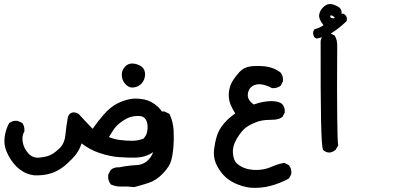

<svg xmlns="http://www.w3.org/2000/svg" viewBox="-20 -578 2040 940"><path d="M147.5 280.3Q118.2 276.9 92.8 262.2Q84.5 257.3 76.4 251.2Q68.4 245.1 61 237.8Q53.7 230.5 46.9 222.2Q25.9 196.3 12.2 164.1Q-2.4 130.4 2.9 91.8Q8.3 54.7 23.9 26.4L24.9 24.4L26.4 23.4Q43.5 11.2 65.4 13.7H66.9L68.4 14.6L85.9 22.5L88.4 23.4L89.8 25.4Q100.6 40 99.6 63V65.4L98.1 67.4Q86.4 88.9 91.3 117.7Q96.2 147 118.2 172.4Q139.2 195.8 169.4 193.8Q180.7 192.9 190.7 191.4Q200.7 189.9 209 187.5Q217.3 185.1 224.6 181.9Q231.9 178.7 239.5 174.1Q247.1 169.4 255.1 162.6Q263.2 155.8 272 147.5Q296.4 123.5 300.3 82Q304.7 36.6 312.5 -5.9L313 -6.8L313.5 -7.8Q319.8 -23.4 333.7 -26.9Q347.7 -30.3 363.3 -21L364.3 -20.5L365.7 -19.5Q385.3 2 402.3 20Q419.4 38.1 433.6 52.7Q459 15.6 488.3 -17.6Q522.5 -56.6 559.1 -73.7Q594.7 -90.3 623.8 -94Q652.8 -97.7 687 -90.8Q722.2 -83 752 -56.2Q782.7 -28.3 786.6 8.8Q788.6 25.9 788.1 43.5Q787.6 61 785.6 79.1Q784.2 91.3 780 103Q775.9 114.7 769.5 125.2Q763.2 135.7 754.4 145Q728 172.4 699.7 183.1Q671.9 193.4 639.6 193.8Q608.9 194.3 564.9 191.4Q519.5 188.5 466.8 170.9Q419.9 155.3 379.4 124Q377.4 129.9 375.2 135.3Q373 140.6 370.8 145.8Q368.7 150.9 366 155.8Q363.3 160.6 360.4 165Q355.5 173.8 347.9 183.1Q340.3 192.4 330.6 202.1Q320.8 211.9 308.6 223.1Q296.4 234.4 283.9 243.2Q271.5 252 258.8 258.5Q246.1 265.1 232.9 269.5Q194.8 282.2 147.9 280.3ZM682.1 101.1Q696.3 85.9 699.7 69.8Q704.1 51.3 701.7 30.8Q699.7 12.2 688 0Q676.8 -11.7 652.3 -10.3Q625.5 -8.8 607.4 -1Q601.6 2 595.2 5.4Q588.9 8.8 582 13.2Q575.2 17.6 568.4 22.9Q548.3 38.1 535.2 58.1Q523.9 75.2 513.2 92.8Q537.6 103.5 564 106.9Q596.2 111.3 627 111.3Q633.8 111.3 640.9 110.6Q647.9 109.9 655 108.6Q662.1 107.4 668.7 105.5Q675.3 103.5 682.1 101.1ZM625.5 -149.4Q616.2 -149.9 607.7 -155Q599.1 -160.2 591.8 -168.9Q584 -177.7 580.1 -188.5Q576.2 -199.2 576.2 -211.4Q576.2 -236.3 593.8 -253.4Q612.3 -271.5 641.6 -265.6Q647 -264.2 651.6 -262.7Q656.2 -261.2 660.6 -259.3Q665 -257.3 668.9 -254.9Q672.9 -252.4 676 -249.5Q679.2 -246.6 681.6 -243.2Q693.8 -225.6 689 -200.7Q683.6 -176.3 666 -162.6Q648.9 -149.4 626 -149.4Z M635.7 337.9Q602.1 334 578.1 335.4Q551.3 336.9 525.4 326.2L522.9 325.2L521.5 323.2Q507.3 304.7 509.8 279.3V277.3L510.7 275.9L520.5 256.3L521.5 254.4L522.9 253.4Q539.1 239.3 564 241.2Q585 236.8 605.5 234.1Q626 231.4 646.5 230.5Q659.2 230 669.7 226.8Q680.2 223.6 689.2 218.3Q698.2 212.9 706.1 205.1Q717.8 192.9 724.6 179.4Q731.4 166 733.4 151.4Q738.3 119.6 728.5 7.8V4.9L729.5 2.4L739.3 -17.1L740.2 -19L741.7 -20Q758.3 -34.7 784.2 -32.2H786.1L787.6 -31.2L807.1 -21.5L810.1 -20L811.5 -16.6Q819.8 2 824.5 21.7Q829.1 41.5 830.1 63Q832 104.5 829.1 141.1Q826.2 177.2 818.8 205.6Q811.5 235.4 778.6 270.3Q745.6 305.2 706.5 317.9Q669.9 329.6 639.2 337.4L637.2 337.9Z M1203.6 340.8Q1165 335.4 1130.4 319.3Q1094.7 302.7 1071.3 275.9Q1048.3 249.5 1036.1 219.7Q1024.4 189.9 1027.8 155.8Q1029.8 139.2 1033 123Q1036.1 106.9 1041 90.3Q1050.8 56.6 1077.1 25.9Q1100.1 -1 1131.8 -22.5Q1116.7 -46.4 1107.9 -68.4Q1097.7 -95.2 1100.6 -126Q1102.1 -141.1 1106.4 -154.5Q1110.8 -168 1117.7 -179.7Q1130.9 -202.1 1151.9 -225.1Q1174.8 -249.5 1209.5 -253.4Q1241.2 -256.8 1278.8 -252.9Q1286.6 -252 1294.2 -250.2Q1301.8 -248.5 1309.3 -246.3Q1316.9 -244.1 1324 -240.7Q1331.1 -237.3 1337.9 -233.4Q1344.7 -229.5 1351.6 -224.6L1352.5 -224.1L1353 -223.1Q1360.4 -214.8 1363.3 -204.3Q1366.2 -193.8 1365.2 -181.6V-179.7L1364.3 -178.2L1355.5 -160.6L1354.5 -158.7L1352.5 -157.2Q1335.9 -145.5 1314 -146.5H1312L1310.1 -147.5Q1260.7 -172.9 1229 -162.6Q1199.2 -152.8 1193.8 -120.6Q1188.5 -90.3 1222.2 -66.4Q1234.4 -70.8 1245.6 -73.7Q1256.8 -76.7 1269 -79.1Q1296.4 -84 1319.8 -82.5Q1332.5 -81.5 1342.3 -78.6Q1352.1 -75.7 1359.4 -70.3L1359.9 -69.8L1360.8 -69.3Q1376.5 -52.2 1374 -28.3V-26.4L1373 -24.9L1364.3 -8.3L1363.3 -6.3L1361.8 -5.4Q1356 0 1346.7 3.2Q1337.4 6.3 1326.7 7.6Q1315.9 8.8 1301.3 8.8Q1281.7 8.8 1264.6 11.7Q1247.6 14.6 1232.9 20.5Q1225.6 23.4 1218.5 26.6Q1211.4 29.8 1205.3 33Q1199.2 36.1 1193.6 39.8Q1188 43.5 1183.1 46.9Q1163.6 61.5 1140.1 99.6Q1117.2 137.2 1120.6 173.8Q1123.5 210 1143.6 225.6Q1165.5 243.2 1192.9 249.5Q1220.7 255.9 1250.5 253.4Q1280.8 251 1307.6 239.3Q1317.4 234.9 1327.4 231.2Q1337.4 227.5 1347.9 224.6Q1358.4 221.7 1369.1 219.7L1372.6 219.2L1375.5 220.7L1392.1 229.5L1394 230.5L1395.5 232.4Q1408.7 249 1406.2 272.5V274.4L1405.3 275.9L1396.5 292.5L1395 295.4L1392.6 296.9Q1350.6 319.8 1304.2 332Q1257.8 344.7 1204.1 340.8Z M1590.8 168.9Q1583 168.5 1576.2 165.5Q1569.3 162.6 1564 157.7L1562 156.2L1561 153.8Q1554.2 134.8 1551.8 9.3Q1549.3 -116.2 1549.8 -376V-377V-377.4Q1550.3 -380.9 1551.3 -384.3Q1552.2 -387.7 1553.7 -390.9Q1555.2 -394 1556.9 -397Q1558.6 -399.9 1560.5 -402.3L1561 -403.3L1562 -403.8Q1575.7 -416.5 1597.7 -414.1L1599.6 -413.6L1601.1 -413.1L1615.7 -405.3L1618.7 -403.8L1620.1 -401.4Q1631.8 -379.4 1630.9 -352.5Q1629.4 -127.4 1630.9 -6.3Q1632.3 114.7 1635.3 129.9L1636.2 133.3L1634.3 136.7L1624.5 153.3L1624 154.8L1622.6 155.8Q1609.4 167.5 1592.3 168.9H1591.8ZM1652.3 -510.7H1659.2H1662.1L1664.6 -509.3Q1681.6 -497.6 1677.7 -477.5L1676.8 -474.6L1674.8 -472.7Q1659.2 -457.5 1643.1 -444.6Q1627 -431.6 1609.9 -420.4Q1592.3 -409.2 1573.2 -401.6Q1554.2 -394 1533.2 -389.6L1529.3 -389.2L1526.4 -391.1L1521.5 -394L1519 -395.5L1518.1 -397.5Q1511.2 -409.7 1513.7 -423.8L1514.2 -425.3L1515.1 -426.8L1518.1 -431.6L1520 -435.1L1523.9 -436Q1529.3 -437.5 1534.4 -439.2Q1539.6 -440.9 1544.4 -443.4Q1549.3 -445.8 1554.2 -448.5Q1559.1 -451.2 1564 -454.6Q1540 -483.9 1542.5 -504.9Q1545.4 -527.3 1564.9 -544.9Q1585.4 -564 1610.8 -555.7Q1632.8 -548.8 1643.1 -539.6Q1654.3 -528.8 1652.3 -510.7ZM1619.6 -493.7 1617.2 -494.1 1615.2 -495.6Q1606.4 -503.9 1598.6 -502L1596.2 -501Q1596.2 -499.5 1597.2 -495.6Q1599.6 -488.3 1614.3 -488.3Z"/></svg>

Font: NaikaiFont
Style: Bold
Weight: 700
Version: Version 1.89